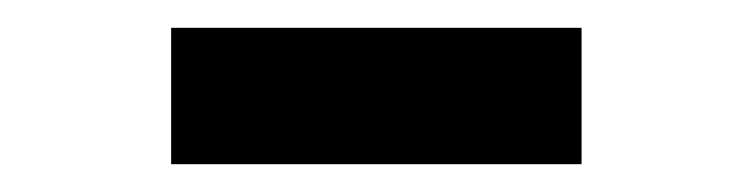

<svg xmlns="http://www.w3.org/2000/svg" viewBox="-20 -359 540 138"><path d="M103 -241V-339H398V-241Z"/></svg>

Font: M PLUS 1 Code Medium
Style: Regular
Weight: 500
Designer: Coji Morishita
Foundry: UNDERFOREST DESIGN
Version: Version 1.002